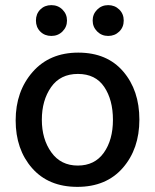

<svg xmlns="http://www.w3.org/2000/svg" viewBox="-20 -719 604 748"><path d="M223.5 -681.5Q241 -664 241 -639Q241 -614 223.5 -596.5Q206 -579 180 -579Q154 -579 137 -596Q120 -613 120 -639Q120 -665 137 -682Q154 -699 180 -699Q206 -699 223.5 -681.5ZM444.5 -682Q462 -665 462 -639Q462 -613 444.5 -596Q427 -579 401.5 -579Q376 -579 358.5 -596.5Q341 -614 341 -639Q341 -664 358.5 -681.5Q376 -699 401.5 -699Q427 -699 444.5 -682ZM283.5 -431Q215 -431 179 -379.5Q143 -328 143 -252.5Q143 -177 180 -125.5Q217 -74 283 -74Q349 -74 384.5 -124Q420 -174 420 -252Q420 -330 386 -380.5Q352 -431 283.5 -431ZM460 -440.5Q523 -367 523 -253Q523 -139 458.5 -65Q394 9 281.5 9Q169 9 105 -64Q41 -137 41 -250Q41 -363 107 -438.5Q173 -514 285 -514Q397 -514 460 -440.5Z"/></svg>

Font: Hind Colombo Medium
Style: Regular
Weight: 500
Designer: Jyotish Sonowal, Aditi Pimprikar
Foundry: Indian Type Foundry
Version: Version 1.000;PS 1.0;hotconv 1.0.86;makeotf.lib2.5.63406; tt